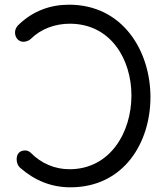

<svg xmlns="http://www.w3.org/2000/svg" viewBox="-20 -787 692 818"><path d="M112 -135C104 -143 96 -146 87 -146C61 -146 51 -128 51 -109C51 -95 55 -82 66 -72C128 -18 198 11 280 11C508 11 621 -180 621 -373C621 -569 504 -767 274 -767C195 -767 123 -741 63 -685C50 -674 44 -662 44 -649C44 -625 60 -609 80 -609C90 -609 104 -614 111 -621C154 -664 215 -686 277 -686C453 -686 540 -533 540 -380C540 -224 450 -66 276 -66C213 -66 156 -91 112 -135Z"/></svg>

Font: Numismatica Pro
Style: Regular
Weight: 400
Designer: Chris Hopkins
Foundry: Edward C. D. Hopkins
Version: Version 2.19D